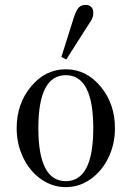

<svg xmlns="http://www.w3.org/2000/svg" viewBox="-20 -750 536 782"><path d="M359.9 -228Q359.9 -443.8 248 -443.8Q136.2 -443.8 136.2 -228Q136.2 -12.2 248 -12.2Q359.9 -12.2 359.9 -228ZM448.2 -228Q448.2 -163.1 421.6 -107.9Q395 -52.7 348.9 -20.3Q302.7 12.2 248 12.2Q193.4 12.2 147.2 -20.3Q101.1 -52.7 74.5 -107.9Q47.9 -163.1 47.9 -228Q47.9 -327.1 106.2 -397.5Q164.6 -467.8 248 -467.8Q331.5 -467.8 389.9 -397.5Q448.2 -327.1 448.2 -228ZM230 -518.1 279.8 -675.8Q284.2 -688.5 287.1 -696Q290 -703.6 295.7 -712.6Q301.3 -721.7 309.3 -725.8Q317.4 -730 328.1 -730Q343.3 -730 351.6 -721.7Q359.9 -713.4 359.9 -699.2Q359.9 -692.4 359.1 -686.8Q358.4 -681.2 355.5 -675Q352.5 -668.9 351.3 -666.5Q350.1 -664.1 344.7 -656Q339.4 -647.9 337.9 -646L250 -507.8Z"/></svg>

Font: Flanker Steampunk
Style: Regular
Weight: 400
Designer: Alexey Kryukov, Leonardo Di Lena
Foundry: Alexey Kryukov, Leonardo Di Lena
Version: 1.210